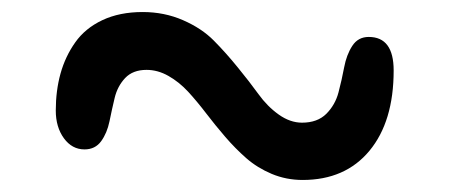

<svg xmlns="http://www.w3.org/2000/svg" viewBox="-20 -407 740 316"><path d="M478 -110.8Q451.2 -110.8 427.2 -120.8Q403.3 -130.9 385.3 -146.7Q367.2 -162.6 350.6 -181.9Q334 -201.2 319.1 -220.7Q304.2 -240.2 289.6 -256.1Q274.9 -272 257.3 -282Q239.7 -292 221.2 -292Q198.7 -292 186 -278.6Q173.3 -265.1 168.7 -245.8Q164.1 -226.6 160.2 -207.3Q156.2 -188 146.5 -174.6Q136.7 -161.1 119.1 -161.1Q98.6 -161.1 85.2 -179.4Q71.8 -197.8 71.8 -225.1Q71.8 -257.8 79.6 -285.9Q87.4 -314 103.8 -337.2Q120.1 -360.4 148.4 -373.8Q176.8 -387.2 214.8 -387.2Q250.5 -387.2 281.2 -373.8Q312 -360.4 332 -340.1Q352.1 -319.8 371.3 -296.1Q390.6 -272.5 405.3 -252.2Q419.9 -231.9 438.7 -218.5Q457.5 -205.1 477.1 -205.1Q502.4 -205.1 517.1 -219.7Q531.7 -234.4 537.1 -254.9Q542.5 -275.4 546.4 -296.1Q550.3 -316.9 559.8 -331.5Q569.3 -346.2 586.9 -346.2Q627.9 -346.2 627.9 -291Q627.9 -207 588.1 -158.9Q548.3 -110.8 478 -110.8Z"/></svg>

Font: Shantell Sans Bouncy
Style: Regular
Weight: 400
Designer: Stephen Nixon, Anya Danilova, Shantell Martin
Foundry: Arrow Type
Version: Version 1.006;[9816181b4]